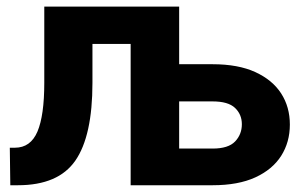

<svg xmlns="http://www.w3.org/2000/svg" viewBox="-20 -548 898 568"><path d="M609 0H366.5V-418H253.5V-303Q253.5 -146 203 -73Q152.5 0 33 0H10.5L9 -111H24Q70.5 -111 90.8 -158.8Q111 -206.5 111 -303V-528.5H510V-358H609Q684.5 -358 735.2 -334.8Q786 -311.5 811.8 -271.5Q837.5 -231.5 837.5 -179.5Q837.5 -127.5 811.8 -87Q786 -46.5 735.2 -23.2Q684.5 0 609 0ZM609 -108.5Q655.5 -108.5 675.5 -129.5Q695.5 -150.5 695.5 -180.5Q695.5 -209.5 675.2 -228.8Q655 -248 609 -248H510V-108.5Z"/></svg>

Font: Roberto Sans
Style: Bold
Weight: 700
Designer: Google (font) & Cristiano Sobral (main changes)
Version: Version 1.000;October 12, 2021;FontCreator 14.0.0.2814 64-bi